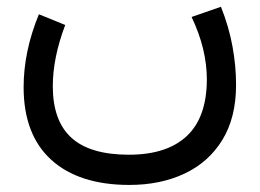

<svg xmlns="http://www.w3.org/2000/svg" viewBox="-20 -312 747 552"><path d="M530.8 -263.2 615.2 -292.5Q638.2 -234.9 648.4 -178.5Q658.7 -122.1 658.7 -68.4Q658.7 25.9 619.4 90.1Q580.1 154.3 510.7 187Q441.4 219.7 352.1 219.7Q207 219.7 127.4 147.5Q47.9 75.2 47.9 -61.5Q47.9 -164.1 91.8 -271L167.5 -240.2Q131.8 -146 131.8 -64Q131.8 35.2 185.3 84Q238.8 132.8 350.6 132.8Q459.5 132.8 516.8 79.3Q574.2 25.9 574.7 -83Q574.7 -171.4 530.8 -263.2Z"/></svg>

Font: Vazir FD-WOL
Style: Regular-FD-WOL
Weight: 400
Designer: Saber Rastikerdar
Foundry: Saber Rastikerdar
Version: Version 30.1.0